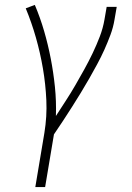

<svg xmlns="http://www.w3.org/2000/svg" viewBox="-20 -548 540 783"><path d="M124 215 161 -6Q172 -73 169 -139Q166 -205 155 -269Q144 -333 126.5 -394.5Q109 -456 85 -514L122 -528Q144 -476 160 -421Q176 -366 187 -309Q198 -252 204 -193.5Q210 -135 208 -75Q228 -106 248.5 -137.5Q269 -169 287.5 -201Q306 -233 324 -265.5Q342 -298 358 -331.5Q374 -365 387 -399Q400 -433 406 -468L415 -520H456L447 -468Q442 -437 430.5 -406Q419 -375 405.5 -345Q392 -315 376 -285.5Q360 -256 343.5 -227Q327 -198 309.5 -169.5Q292 -141 274 -112.5Q256 -84 237.5 -56Q219 -28 200 0L164 215Z"/></svg>

Font: Iosevka Curly Slab Extralight
Style: Italic
Weight: 200
Italic angle: -9°
Monospace: yes
Designer: Belleve Invis
Foundry: Belleve Invis
Version: Version 22.1.2; ttfautohint (v1.8.4)